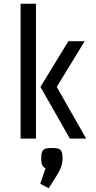

<svg xmlns="http://www.w3.org/2000/svg" viewBox="-20 -740 510 1025"><path d="M172 0H90V-720H172ZM345 -520H432L283 -276L440 0H353L196 -276ZM257 50Q275 50 287.5 52.5Q300 55 307 66Q314 77 314 105Q314 115 313 123.5Q312 132 310 138Q306 154 298.5 169Q291 184 281 200L240 265L195 241L223 158Q212 154 206 142.5Q200 131 200 105Q200 77 207 66Q214 55 227 52.5Q240 50 257 50Z"/></svg>

Font: Strait
Style: Regular
Weight: 400
Designer: Eduardo Rodriguez Tunni
Foundry: Eduardo Rodriguez Tunni
Version: Version 1.002; ttfautohint (v1.8.4.7-5d5b);gftools[0.9.23]